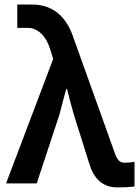

<svg xmlns="http://www.w3.org/2000/svg" viewBox="-20 -813 616 851"><path d="M6.8 0 215.8 -551.8 203.1 -592.8Q189.5 -637.7 163.1 -663.6Q136.7 -689.5 102.5 -689.5H56.6V-793H120.1Q252 -793 301.8 -656.2L490.2 -130.9Q499 -107.4 508.8 -99.6Q518.6 -91.8 532.2 -91.8Q556.6 -91.8 576.2 -95.7V13.7Q544.9 17.6 501 17.6Q407.2 17.6 376 -86.9L308.6 -300.8Q289.1 -368.2 277.3 -418H273.4Q268.6 -401.4 258.3 -361.8Q248 -322.3 242.2 -300.8L142.6 0Z"/></svg>

Font: Gothic A1
Style: Bold
Weight: 700
Version: Version 2.50